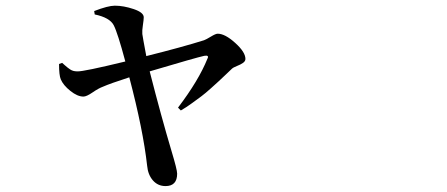

<svg xmlns="http://www.w3.org/2000/svg" viewBox="-20 -585 1540 662"><path d="M306.6 -535.2 304.7 -546.9Q352.5 -565.4 376 -565.4Q406.2 -565.4 440.9 -553.7Q475.6 -542 475.6 -525.4Q475.6 -517.6 472.7 -498.5Q469.7 -479.5 470.7 -467.8Q471.7 -459 484.4 -391.6Q609.4 -422.9 683.6 -446.3Q691.4 -449.2 707.5 -459Q723.6 -468.8 730.5 -468.8Q755.9 -468.8 791 -437Q826.2 -405.3 826.2 -381.8Q826.2 -374 817.9 -368.2Q809.6 -362.3 796.9 -357.4Q784.2 -352.5 779.3 -347.7Q778.3 -346.7 759.8 -329.1Q741.2 -311.5 733.9 -304.7Q726.6 -297.9 707.5 -280.8Q688.5 -263.7 674.8 -253.4Q661.1 -243.2 641.6 -229Q622.1 -214.8 603.5 -204.1L593.8 -213.9Q665 -307.6 695.3 -382.8Q702.1 -395.5 684.6 -392.6Q657.2 -386.7 496.1 -338.9Q536.1 -182.6 571.3 -64.5Q590.8 0 590.8 13.7Q590.8 56.6 550.8 56.6Q524.4 56.6 507.3 37.1Q490.2 17.6 487.3 -13.7Q473.6 -136.7 425.8 -318.4Q359.4 -296.9 335 -286.1Q319.3 -280.3 298.8 -266.1Q278.3 -252 267.6 -252Q247.1 -252 222.7 -271.5Q198.2 -291 189.5 -311.5Q183.6 -325.2 183.6 -364.3L194.3 -368.2Q196.3 -366.2 203.1 -360.4Q210 -354.5 212.9 -352.1Q215.8 -349.6 221.7 -345.7Q227.5 -341.8 233.9 -340.3Q240.2 -338.9 247.1 -338.9Q267.6 -337.9 412.1 -373Q385.7 -471.7 372.1 -498Q358.4 -524.4 306.6 -535.2Z"/></svg>

Font: Bpmf Zihi Serif SemiBold
Style: SemiBold
Weight: 600
Foundry: But Ko
Version: Version 1.320